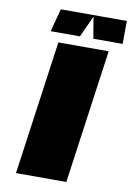

<svg xmlns="http://www.w3.org/2000/svg" viewBox="-95 -929 676 988"><g transform="rotate(10 243.0 -435.0)"><path d="M158 -700H421L323 0H60ZM485 -870H486L485 -750H332L313 -862L262 -750H109L141 -870Z"/></g></svg>

Font: Fivo Sans Modern ExtBlk
Style: Regular
Weight: 900
Designer: Alexander Slobzheninov
Foundry: Alexander Slobzheninov
Version: 1.0